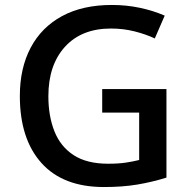

<svg xmlns="http://www.w3.org/2000/svg" viewBox="-20 -744 767 774"><path d="M392 -385H651V-28Q593 -10 533.5 0Q474 10 399 10Q234 10 147 -87Q60 -184 60 -357Q60 -469 103.5 -551.5Q147 -634 230 -679Q313 -724 431 -724Q490 -724 544 -712.5Q598 -701 644 -681L604 -589Q568 -606 522.5 -617.5Q477 -629 427 -629Q309 -629 242 -555.5Q175 -482 175 -356Q175 -276 199.5 -214.5Q224 -153 277 -118.5Q330 -84 416 -84Q458 -84 487.5 -88.5Q517 -93 541 -99V-290H392Z"/></svg>

Font: Noto Sans Sora Sompeng Medium
Style: Regular
Weight: 500
Designer: Monotype Design Team. David Williams.
Foundry: Monotype Imaging Inc.
Version: Version 2.101; ttfautohint (v1.8.4.7-5d5b)